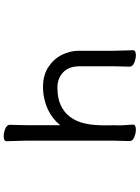

<svg xmlns="http://www.w3.org/2000/svg" viewBox="122 -870 756 1040"><g transform="rotate(90 500.0 -350.0)"><path d="M658 -298Q622 -254 572 -231Q514 -205 450.5 -205Q387 -205 343 -234Q299 -263 277 -307.5Q255 -352 255 -398V-587Q255 -612 253.5 -646.5Q252 -681 252 -692Q252 -708 279 -708Q297 -708 318 -700Q341 -691 341 -674Q341 -667 340 -633Q339 -599 339 -588V-402Q339 -345 372 -314Q405 -283 453 -283Q513 -283 551 -301.5Q589 -320 611.5 -349.5Q634 -379 644 -414Q654 -449 656.5 -482Q659 -515 659 -538V-563Q659 -575 658 -587L659 -601V-614Q659 -638 657 -658.5Q655 -679 655 -692Q655 -708 682 -708Q700 -708 721 -700Q744 -691 744 -675Q744 -666 743 -630.5Q742 -595 742 -588V-113Q742 -83 743.5 -51.5Q745 -20 745 -8Q745 8 718 8Q700 8 679 0Q656 -9 656 -25Q656 -32 657 -66Q658 -100 658 -112Z"/></g></svg>

Font: Moon Stars Kai HW
Style: Bold
Weight: 700
Designer: GuiWonder
Version: Version 1.101